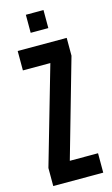

<svg xmlns="http://www.w3.org/2000/svg" viewBox="-129 -898 553 946"><g transform="rotate(-15 147.0 -425.0)"><path d="M19 0V-92L162 -589H22V-688H272V-597L130 -99H274V0ZM107 -758V-850H197V-758Z"/></g></svg>

Font: Saira Ultra Condensed
Style: Bold
Weight: 700
Width: 1
Designer: Hector Gatti with collaboration of the Omnibus-Type team
Foundry: Omnibus-Type
Version: Version 1.001; ttfautohint (v1.8)